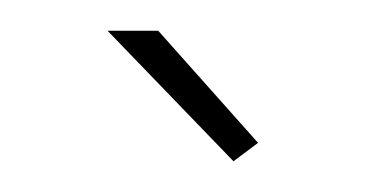

<svg xmlns="http://www.w3.org/2000/svg" viewBox="-20 -750 238 125"><path d="M50 -730H83L148 -657L132 -645Z"/></svg>

Font: Raleway Thin
Style: Regular
Weight: 100
Designer: Matt McInerney, Pablo Impallari, Rodrigo Fuenzalida
Foundry: Matt McInerney, Pablo Impallari, Rodrigo Fuenzalida
Version: Version 4.026